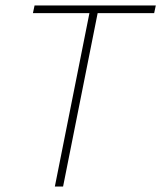

<svg xmlns="http://www.w3.org/2000/svg" viewBox="-20 -680 588 700"><path d="M180 0 306 -632H100L106 -660H548L542 -632H336L210 0Z"/></svg>

Font: TypoPRO Source Sans Pro
Style: Italic
Weight: 200
Italic angle: -11°
Designer: Paul D. Hunt
Foundry: Adobe Systems Incorporated
Version: Version 1.075;PS 2.000;hotconv 1.0.86;makeotf.lib2.5.63406